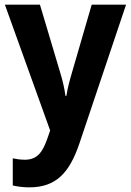

<svg xmlns="http://www.w3.org/2000/svg" viewBox="-20 -567 564 827"><path d="M1 -547 196 -5 185 27C164 88 141 121 87 121C68 121 49 118 35 115V232C54 236 77 240 106 240C221 240 279 178 322 51L523 -547H375L289 -251C279 -217 270 -182 266 -154H262C258 -184 250 -220 240 -252L152 -547Z"/></svg>

Font: Noto Sans Khmer SemiCondensed
Style: Bold
Weight: 700
Width: 4
Designer: Danh Hong and the Monotype Design Team
Foundry: Monotype Imaging Inc.
Version: Version 2.004